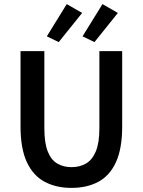

<svg xmlns="http://www.w3.org/2000/svg" viewBox="-20 -903 695 935"><path d="M328 12Q253 12 197 -18Q141 -48 110.5 -114Q80 -180 80 -287V-654H196V-278Q196 -207 212.5 -165.5Q229 -124 259 -106.5Q289 -89 328 -89Q368 -89 398.5 -106.5Q429 -124 446.5 -165.5Q464 -207 464 -278V-654H575V-287Q575 -180 545 -114Q515 -48 459.5 -18Q404 12 328 12ZM266 -698 208 -726 305 -883 380 -840ZM440 -698 382 -726 479 -883 554 -840Z"/></svg>

Font: Source Sans Pro SemiBold
Style: Regular
Weight: 600
Designer: Paul D. Hunt
Foundry: Adobe Systems Incorporated
Version: Version 2.045;hotconv 1.0.109;makeotfexe 2.5.65596